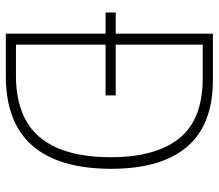

<svg xmlns="http://www.w3.org/2000/svg" viewBox="-66 -754 754 662"><g transform="rotate(90 311.0 -423.0)"><path d="M256 -780Q410 -780 486 -691Q562 -602 562 -430Q562 -250 482.5 -158Q403 -66 241 -66H96V-410H23V-445H96V-780ZM249 -745H134V-445H309V-410H134V-101H240Q384 -101 453 -183Q522 -265 522 -428Q522 -583 457 -664Q392 -745 249 -745Z"/></g></svg>

Font: Noto Sans Malayalam UI SemiCondensed ExtraLight
Style: Regular
Weight: 200
Width: 4
Designer: Jelle Bosma - Monotype Design Team
Foundry: Monotype Imaging Inc.
Version: Version 2.104; ttfautohint (v1.8.4.7-5d5b)